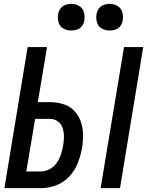

<svg xmlns="http://www.w3.org/2000/svg" viewBox="-20 -980 766 1000"><path d="M504 0H605L726 -735H626ZM3 0H192Q232 0 271.5 -14.5Q311 -29 340.5 -60.5Q370 -92 385 -130.5Q400 -169 407 -208Q413 -244 412.5 -279.5Q412 -315 400.5 -347.5Q389 -380 365.5 -404Q342 -428 308.5 -438Q275 -448 239 -448H177L225 -735H124ZM117 -87 163 -361H239Q263 -361 281 -348Q299 -335 306 -313.5Q313 -292 313 -268.5Q313 -245 309 -222Q305 -199 297.5 -176Q290 -153 275.5 -132Q261 -111 238.5 -99Q216 -87 192 -87ZM551 -821Q566 -821 581.5 -826Q597 -831 607 -844.5Q617 -858 619 -873Q623 -896 617 -917Q611 -938 592 -949Q573 -960 551 -960Q536 -960 520.5 -954.5Q505 -949 495 -935.5Q485 -922 483 -907Q479 -885 485 -863.5Q491 -842 510 -831.5Q529 -821 551 -821ZM351 -821Q366 -821 381.5 -826Q397 -831 407 -844.5Q417 -858 419 -873Q423 -896 417 -917Q411 -938 392 -949Q373 -960 351 -960Q336 -960 320.5 -954.5Q305 -949 295 -935.5Q285 -922 283 -907Q279 -885 285 -863.5Q291 -842 310 -831.5Q329 -821 351 -821Z"/></svg>

Font: Iosevka Sparkle Medium
Style: Italic
Weight: 500
Italic angle: -9°
Designer: Belleve Invis
Foundry: Belleve Invis
Version: Version 4.5.0; ttfautohint (v1.8.3)